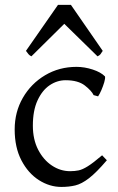

<svg xmlns="http://www.w3.org/2000/svg" viewBox="-20 -738 477 773"><path d="M227.1 14.6Q179.7 14.6 136.5 -12.9Q93.3 -40.5 66.2 -92.5Q39.1 -144.5 39.1 -216.8Q39.1 -287.1 72 -344.2Q105 -401.4 161.6 -435.1Q218.3 -468.8 288.1 -468.8Q320.3 -468.8 353.3 -458Q386.2 -447.3 402.8 -430.2Q404.3 -422.4 399.7 -406.7Q395 -391.1 388.2 -375.2Q381.3 -359.4 375 -350.1L356.9 -355Q349.1 -372.1 321.8 -393.6Q294.4 -415 244.1 -415Q210 -415 179.9 -394.8Q149.9 -374.5 131.1 -333.7Q112.3 -293 112.3 -231.9Q112.3 -176.8 133.5 -135.5Q154.8 -94.2 189 -71.5Q223.1 -48.8 262.2 -48.8Q280.8 -48.8 296.4 -52Q312 -55.2 333.5 -68.6Q355 -82 391.1 -112.8L410.2 -92.8Q367.7 -43 338.1 -20.3Q308.6 2.4 283.2 8.5Q257.8 14.6 227.1 14.6ZM106.4 -511.2Q98.6 -515.1 95 -519.5Q91.3 -523.9 84.5 -533.2L213.4 -718.3H265.6L393.6 -533.2Q387.7 -523.9 384.3 -519.5Q380.9 -515.1 372.6 -511.2L238.8 -642.1Z"/></svg>

Font: David Libre
Style: Regular
Weight: 400
Designer: Ismar David, J. Victor Gaultney, Annie Olsen and Meir Sadan
Foundry: Monotype Imaging Inc. & SIL International
Version: Version 1.100; ttfautohint (v1.8.4.7-5d5b)